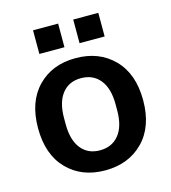

<svg xmlns="http://www.w3.org/2000/svg" viewBox="-104 -764 766 859"><g transform="rotate(-15 279.0 -334.5)"><path d="M455.3 -59.1Q387.7 9.8 278.8 9.8Q169.9 9.8 103 -59.1Q36.1 -127.9 36.1 -250Q36.1 -372.1 103 -440.9Q169.9 -509.8 278.8 -509.8Q387.7 -509.8 455.3 -440.9Q522.9 -372.1 522.9 -250Q522.9 -127.9 455.3 -59.1ZM127.9 -569.8V-679.2H244.1V-569.8ZM160.2 -235.8Q160.2 -162.6 191.7 -122.8Q223.1 -83 278.8 -83Q335 -83 366.9 -122.6Q398.9 -162.1 398.9 -235.8V-264.2Q398.9 -337.9 366.9 -377.4Q335 -417 278.8 -417Q223.1 -417 191.7 -377.2Q160.2 -337.4 160.2 -264.2ZM314 -569.8V-679.2H430.2V-569.8Z"/></g></svg>

Font: TASA Orbiter Deck SemiBold
Style: Regular
Weight: 600
Designer: Weizhong Zhang
Version: Version 1.000;Glyphs 3.1.2 (3151)